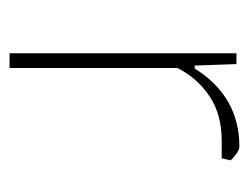

<svg xmlns="http://www.w3.org/2000/svg" viewBox="-78 -430 508 391"><g transform="rotate(90 175.5 -234.0)"><path d="M88 -462H110L113 -377H119Q176 -468 278 -468Q284 -468 292.5 -462Q301 -456 306 -450L302 -432H266Q213 -432 176 -407.5Q139 -383 118 -342V0H88Z"/></g></svg>

Font: Athiti ExtraLight
Style: Regular
Weight: 275
Designer: CadsonDemak Team
Foundry: CadsonDemak
Version: Version 1.033